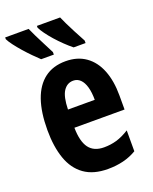

<svg xmlns="http://www.w3.org/2000/svg" viewBox="-147 -847 749 938"><g transform="rotate(-20 227.0 -378.0)"><path d="M233.9 -556.2Q295.4 -556.2 338.1 -525.9Q380.9 -495.6 402.8 -440.2Q424.8 -384.8 424.8 -309.1V-235.8H164.1Q165 -164.1 190.4 -130.1Q215.8 -96.2 268.1 -96.2Q302.7 -96.2 333.7 -105.2Q364.7 -114.3 399.9 -136.2V-27.8Q367.2 -8.3 330.1 0.7Q293 9.8 250 9.8Q174.8 9.8 127.4 -24.2Q80.1 -58.1 58.1 -120.8Q36.1 -183.6 36.1 -270Q36.1 -362.3 58.3 -426Q80.6 -489.7 124.5 -522.9Q168.5 -556.2 233.9 -556.2ZM236.8 -454.1Q204.6 -454.1 185.5 -425Q166.5 -396 165 -330.1H304.2Q304.2 -368.7 296.4 -396.5Q288.6 -424.3 273.4 -439.2Q258.3 -454.1 236.8 -454.1ZM282.7 -766.1Q289.1 -751.5 300 -728.5Q311 -705.6 325.7 -677.5Q340.3 -649.4 356.9 -619.1V-606H294.9Q275.4 -621.6 254.9 -641.4Q234.4 -661.1 215.8 -682.1Q197.3 -703.1 183.1 -722.7Q168.9 -742.2 162.1 -756.8V-766.1ZM119.1 -766.1Q127 -748 137.9 -725.6Q148.9 -703.1 162.6 -676.5Q176.3 -649.9 191.9 -619.1V-606H126Q110.8 -620.1 91.3 -639.9Q71.8 -659.7 52.7 -681.4Q33.7 -703.1 18.8 -722.9Q3.9 -742.7 -2.9 -756.8V-766.1Z"/></g></svg>

Font: Open Sans Condensed
Style: Regular
Weight: 400
Width: 3
Designer: Monotype Design Team
Foundry: Monotype Imaging Inc.
Version: Version 3.000